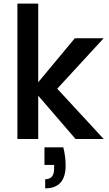

<svg xmlns="http://www.w3.org/2000/svg" viewBox="-20 -760 594 1050"><path d="M326.2 45.9Q338.9 95.2 338.9 145Q338.9 270 227.1 270V220.2Q275.9 220.2 275.9 163.1V142.1H223.1V45.9ZM75.2 0V-740.2H189V-310.1L389.2 -550.8H546.9L293 -274.9L546.9 0H393.1L189 -236.8V0Z"/></svg>

Font: PoppinsZ Medium
Style: Regular
Weight: 500
Designer: Ninad Kale (Devanagari), Jonny Pinhorn (Latin)
Foundry: Indian Type Foundry
Version: Version 3.002;FEAKit 1.0